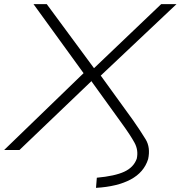

<svg xmlns="http://www.w3.org/2000/svg" viewBox="-25 -725 873 928"><path d="M439 183 443 134Q530 126 575.5 105Q621 84 636 42Q645 1 625 -35.5Q605 -72 565 -127L415 -335L416 -332L69 0H-5L391 -383L390 -356L137 -705H201L429 -396H430L754 -705H828L455 -353L453 -372L618 -144Q655 -91 679 -51.5Q703 -12 691 44Q671 108 606.5 142.5Q542 177 439 183Z"/></svg>

Font: Nunito Sans 7pt Expanded ExtraLight
Style: Italic
Weight: 250
Width: 7
Italic angle: -9°
Designer: Vernon Adams
Foundry: Vernon Adams
Version: Version 3.101;gftools[0.9.27]